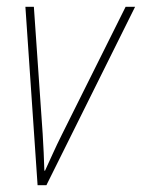

<svg xmlns="http://www.w3.org/2000/svg" viewBox="-20 -547 419 567"><path d="M117 0 379 -527H351L163 -150Q148 -120 136.5 -94.5Q125 -69 113 -43H111Q110 -71 109 -96.5Q108 -122 106 -152L80 -527H55L91 0Z"/></svg>

Font: Noto Sans Display SemiCondensed Thin
Style: Italic
Weight: 250
Width: 4
Designer: Monotype Design team
Foundry: Monotype Imaging Inc.
Version: 1.000